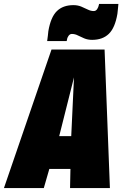

<svg xmlns="http://www.w3.org/2000/svg" viewBox="-62 -953 623 973"><path d="M-42 0 199 -702H468L495 0H293L295 -97H188L160 0ZM238 -263H299L313 -561ZM177 -745Q179 -759 180.5 -771.5Q182 -784 183 -795Q195 -866 226 -896.5Q257 -927 310 -927Q332 -927 350 -919.5Q368 -912 383 -904.5Q398 -897 413 -897Q424 -897 430.5 -907Q437 -917 439 -928Q439 -928 439.5 -930.5Q440 -933 440 -933H538Q537 -919 535.5 -906.5Q534 -894 533 -883Q521 -812 489.5 -781.5Q458 -751 405 -751Q383 -751 365 -758.5Q347 -766 332.5 -773.5Q318 -781 302 -781Q292 -781 285 -771Q278 -761 277 -750Q277 -750 276.5 -747.5Q276 -745 276 -745Z"/></svg>

Font: Georama SemiCondensed Black
Style: Italic
Weight: 900
Width: 4
Italic angle: -9°
Designer: Jean-Baptiste Levee
Foundry: Production Type
Version: Version 1.000